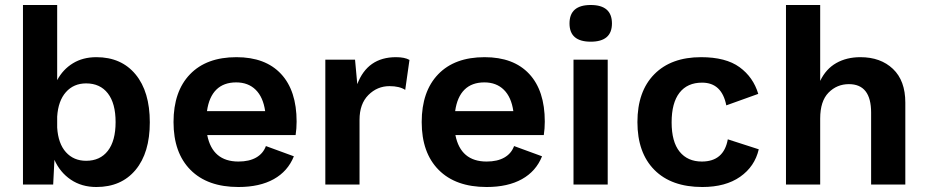

<svg xmlns="http://www.w3.org/2000/svg" viewBox="-20 -739 3715 769"><path d="M580 -249Q580 -127 523 -58.5Q466 10 366 10Q307 10 263.5 -19.5Q220 -49 198 -99L193 0H72V-719H209V-418Q232 -461 272 -485.5Q312 -510 366 -510Q466 -510 523 -441Q580 -372 580 -249ZM443 -250Q443 -325 412 -365Q381 -405 325 -405Q275 -405 244 -370Q213 -335 209 -272V-228Q213 -164 244 -129.5Q275 -95 325 -95Q381 -95 412 -135Q443 -175 443 -250Z M1164 -198H810Q831 -92 935 -92Q978 -92 1006 -108Q1034 -124 1045 -154L1157 -113Q1133 -53 1076.5 -21.5Q1020 10 935 10Q811 10 743 -58.5Q675 -127 675 -250Q675 -373 741 -441.5Q807 -510 927 -510Q1043 -510 1105.5 -443Q1168 -376 1168 -252Q1168 -224 1164 -198ZM809 -294H1042Q1034 -350 1004 -379.5Q974 -409 926 -409Q876 -409 846.5 -380Q817 -351 809 -294Z M1620 -499 1603 -379Q1580 -394 1540 -394Q1491 -394 1455.5 -358.5Q1420 -323 1420 -259V0H1283V-500H1402L1411 -402Q1452 -510 1566 -510Q1601 -510 1620 -499Z M2158 -198H1804Q1825 -92 1929 -92Q1972 -92 2000 -108Q2028 -124 2039 -154L2151 -113Q2127 -53 2070.5 -21.5Q2014 10 1929 10Q1805 10 1737 -58.5Q1669 -127 1669 -250Q1669 -373 1735 -441.5Q1801 -510 1921 -510Q2037 -510 2099.5 -443Q2162 -376 2162 -252Q2162 -224 2158 -198ZM1803 -294H2036Q2028 -350 1998 -379.5Q1968 -409 1920 -409Q1870 -409 1840.5 -380Q1811 -351 1803 -294Z M2261 -645Q2261 -719 2346 -719Q2431 -719 2431 -645Q2431 -572 2346 -572Q2261 -572 2261 -645ZM2414 0H2277V-500H2414Z M3017 -363 2889 -317Q2871 -408 2792 -408Q2733 -408 2701.5 -367.5Q2670 -327 2670 -249Q2670 -171 2702 -131.5Q2734 -92 2791 -92Q2879 -92 2895 -181L3019 -141Q3003 -72 2944.5 -31Q2886 10 2793 10Q2669 10 2601 -58.5Q2533 -127 2533 -250Q2533 -373 2600.5 -441.5Q2668 -510 2788 -510Q2887 -510 2942 -470Q2997 -430 3017 -363Z M3606 -328V0H3469V-288Q3469 -402 3380 -402Q3332 -402 3298.5 -368Q3265 -334 3265 -264V0H3128V-719H3265V-415Q3288 -463 3329.5 -486.5Q3371 -510 3426 -510Q3507 -510 3556.5 -463Q3606 -416 3606 -328Z"/></svg>

Font: Work Sans SemiBold
Style: Regular
Weight: 600
Designer: Wei Huang
Foundry: Wei Huang
Version: Version 1.500